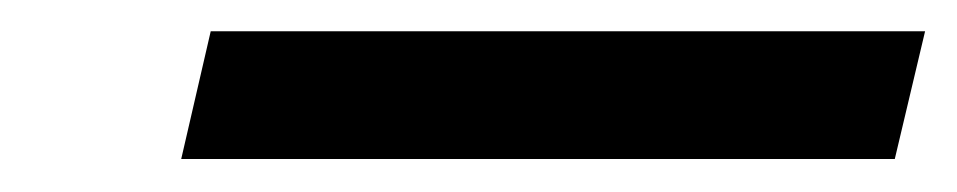

<svg xmlns="http://www.w3.org/2000/svg" viewBox="-20 -860 603 121"><path d="M94.2 -759.8 112.8 -840.3H563L543.9 -759.8Z"/></svg>

Font: Open Sans SemiBold
Style: Italic
Weight: 600
Italic angle: -12°
Designer: Monotype Design Team
Foundry: Monotype Imaging Inc.
Version: Version 3.003; ttfautohint (v1.8.4)